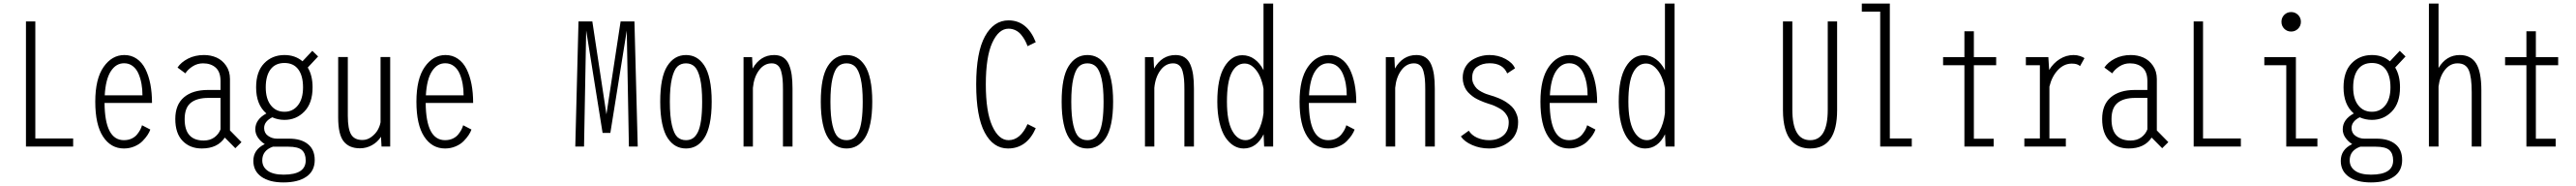

<svg xmlns="http://www.w3.org/2000/svg" viewBox="-20 -820 14440 1041"><path d="M178 -45H390V0H125.5V-700H178Z M822.5 -95Q817.5 -80.5 807 -64.5Q796.5 -48.5 779 -30.5Q761.5 -12.5 734 -0.8Q706.5 11 674.5 11Q601.5 11 557.8 -55.2Q514 -121.5 514 -251Q514 -379 560.8 -445.5Q607.5 -512 677 -512Q716 -512 746.2 -491.2Q776.5 -470.5 795 -433.5Q813.5 -396.5 822.8 -348.8Q832 -301 832 -244H566Q567.5 -35.5 674.5 -35.5Q698.5 -35.5 717.5 -44.2Q736.5 -53 748 -67.2Q759.5 -81.5 766 -93.8Q772.5 -106 776 -119ZM675.5 -466Q630 -466 601 -421Q572 -376 567 -286.5H778.5Q778.5 -320 773.2 -350Q768 -380 756.5 -407Q745 -434 724.2 -450Q703.5 -466 675.5 -466Z M1299 9.5 1240 -50Q1199.5 11 1111 11Q1045 11 1003.8 -31.2Q962.5 -73.5 962.5 -154Q962.5 -234 1010.8 -275.2Q1059 -316.5 1146 -316.5H1216V-366.5Q1216 -417.5 1189 -441.5Q1162 -465.5 1118 -465.5Q1086.5 -465.5 1060 -448.8Q1033.5 -432 1019 -409.5L975 -442Q994.5 -471.5 1033.8 -491.8Q1073 -512 1123.5 -512Q1161.5 -512 1193.8 -497.8Q1226 -483.5 1247.5 -452.2Q1269 -421 1269 -377.5V-90L1333.5 -24.5ZM1122 -33.5Q1157 -33.5 1181.5 -51.2Q1206 -69 1216 -96V-272H1148Q1083 -272 1049 -244.2Q1015 -216.5 1015 -153Q1015 -33.5 1122 -33.5Z M1600.5 -44Q1668 -44 1706 -13.2Q1744 17.5 1744 75.5Q1744 137 1697.2 169Q1650.5 201 1569 201Q1489.5 201 1444.8 169Q1400 137 1400 80.5Q1400 17 1464 -13.5Q1441.5 -27.5 1426.2 -49.2Q1411 -71 1411 -96.5Q1411 -151.5 1473 -185Q1415.5 -234 1415.5 -331Q1415.5 -419 1460.5 -465.5Q1505.5 -512 1574.5 -512Q1634 -512 1675.5 -477L1730.5 -535.5L1763 -504L1705 -442Q1732 -397.5 1732 -331Q1732 -243 1686.2 -196Q1640.5 -149 1574.5 -149Q1538 -149 1506 -163.5Q1460.5 -140.5 1460.5 -103.5Q1460.5 -75 1482.8 -59.5Q1505 -44 1532.5 -44ZM1574.5 -194.5Q1621.5 -194.5 1650 -230.8Q1678.5 -267 1678.5 -331Q1678.5 -396 1651.8 -431.8Q1625 -467.5 1574.5 -467.5Q1523.5 -467.5 1496.5 -431.8Q1469.5 -396 1469.5 -331Q1469.5 -267 1498 -230.8Q1526.5 -194.5 1574.5 -194.5ZM1450 77.5Q1450 114.5 1480.8 136Q1511.5 157.5 1569.5 157.5Q1693.5 157.5 1693.5 78Q1693.5 39 1672.2 20Q1651 1 1595.5 1H1509.5Q1450 22 1450 77.5Z M1997.5 10Q1937 10 1906.2 -28.8Q1875.5 -67.5 1875.5 -162.5V-501H1929.5V-171.5Q1929.5 -98.5 1948 -67.5Q1966.5 -36.5 2011.5 -36.5Q2039 -36.5 2062.2 -54Q2085.5 -71.5 2097.5 -93.2Q2109.5 -115 2113 -136V-501H2167V0H2118.5L2115.5 -54.5Q2095.5 -24 2064.2 -7Q2033 10 1997.5 10Z M2622.5 -95Q2617.5 -80.5 2607 -64.5Q2596.5 -48.5 2579 -30.5Q2561.5 -12.5 2534 -0.8Q2506.5 11 2474.5 11Q2401.5 11 2357.8 -55.2Q2314 -121.5 2314 -251Q2314 -379 2360.8 -445.5Q2407.5 -512 2477 -512Q2516 -512 2546.2 -491.2Q2576.5 -470.5 2595 -433.5Q2613.5 -396.5 2622.8 -348.8Q2632 -301 2632 -244H2366Q2367.5 -35.5 2474.5 -35.5Q2498.5 -35.5 2517.5 -44.2Q2536.5 -53 2548 -67.2Q2559.5 -81.5 2566 -93.8Q2572.5 -106 2576 -119ZM2475.5 -466Q2430 -466 2401 -421Q2372 -376 2367 -286.5H2578.5Q2578.5 -320 2573.2 -350Q2568 -380 2556.5 -407Q2545 -434 2524.2 -450Q2503.5 -466 2475.5 -466Z M3204.5 0 3222.5 -700H3300L3379 -180L3458.5 -700H3536L3554.5 0H3505L3493 -648.5L3401 -76H3357.5L3265.5 -649.5L3253.5 0Z M3680.5 -251Q3680.5 -388 3719.8 -450Q3759 -512 3825 -512Q3856.5 -512 3881.8 -498Q3907 -484 3927 -454.2Q3947 -424.5 3958 -373Q3969 -321.5 3969 -251Q3969 -180 3958 -128.2Q3947 -76.5 3927 -46.8Q3907 -17 3881.8 -3Q3856.5 11 3825 11Q3793.5 11 3768 -3Q3742.5 -17 3722.5 -46.8Q3702.5 -76.5 3691.5 -128.2Q3680.5 -180 3680.5 -251ZM3825 -35.5Q3846.5 -35.5 3862.5 -45.5Q3878.5 -55.5 3890.8 -79.2Q3903 -103 3909.2 -145.8Q3915.5 -188.5 3915.5 -251Q3915.5 -332 3904 -380.5Q3892.5 -429 3873.2 -447.2Q3854 -465.5 3825 -465.5Q3795.5 -465.5 3776.5 -447.2Q3757.5 -429 3746 -380.5Q3734.5 -332 3734.5 -251Q3734.5 -168.5 3746 -119.8Q3757.5 -71 3776.5 -53.2Q3795.5 -35.5 3825 -35.5Z M4147.5 0V-500H4195.5L4198.5 -436.5Q4242 -512 4319 -512Q4349.5 -512 4370 -498.5Q4390.5 -485 4401.8 -458.8Q4413 -432.5 4417.5 -400.2Q4422 -368 4422 -324V0H4368.5V-319.5Q4368.5 -353 4366.5 -375.8Q4364.5 -398.5 4358.5 -420.8Q4352.5 -443 4339.2 -454.2Q4326 -465.5 4305.5 -465.5Q4263 -465.5 4234.2 -426.5Q4205.5 -387.5 4200 -328V0Z M4580.5 -251Q4580.5 -388 4619.8 -450Q4659 -512 4725 -512Q4756.5 -512 4781.8 -498Q4807 -484 4827 -454.2Q4847 -424.5 4858 -373Q4869 -321.5 4869 -251Q4869 -180 4858 -128.2Q4847 -76.5 4827 -46.8Q4807 -17 4781.8 -3Q4756.5 11 4725 11Q4693.5 11 4668 -3Q4642.5 -17 4622.5 -46.8Q4602.5 -76.5 4591.5 -128.2Q4580.5 -180 4580.5 -251ZM4725 -35.5Q4746.5 -35.5 4762.5 -45.5Q4778.5 -55.5 4790.8 -79.2Q4803 -103 4809.2 -145.8Q4815.5 -188.5 4815.5 -251Q4815.5 -332 4804 -380.5Q4792.5 -429 4773.2 -447.2Q4754 -465.5 4725 -465.5Q4695.5 -465.5 4676.5 -447.2Q4657.5 -429 4646 -380.5Q4634.5 -332 4634.5 -251Q4634.5 -168.5 4646 -119.8Q4657.5 -71 4676.5 -53.2Q4695.5 -35.5 4725 -35.5Z M5629.5 11Q5547 11 5499.2 -78.5Q5451.5 -168 5451.5 -348Q5451.5 -527.5 5500.8 -616.8Q5550 -706 5633 -706Q5737 -706 5785.5 -584L5739.5 -561.5Q5733 -579.5 5724.5 -595Q5716 -610.5 5703.2 -626Q5690.5 -641.5 5672.2 -650.5Q5654 -659.5 5633 -659.5Q5577.5 -659.5 5541.5 -580.5Q5505.5 -501.5 5505.5 -348Q5505.5 -194.5 5541.5 -115Q5577.5 -35.5 5633 -35.5Q5699 -35.5 5739.5 -125.5L5785.5 -102.5Q5735.5 11 5629.5 11Z M5930.5 -251Q5930.5 -388 5969.8 -450Q6009 -512 6075 -512Q6106.5 -512 6131.8 -498Q6157 -484 6177 -454.2Q6197 -424.5 6208 -373Q6219 -321.5 6219 -251Q6219 -180 6208 -128.2Q6197 -76.5 6177 -46.8Q6157 -17 6131.8 -3Q6106.5 11 6075 11Q6043.5 11 6018 -3Q5992.5 -17 5972.5 -46.8Q5952.5 -76.5 5941.5 -128.2Q5930.5 -180 5930.5 -251ZM6075 -35.5Q6096.5 -35.5 6112.5 -45.5Q6128.5 -55.5 6140.8 -79.2Q6153 -103 6159.2 -145.8Q6165.5 -188.5 6165.5 -251Q6165.5 -332 6154 -380.5Q6142.5 -429 6123.2 -447.2Q6104 -465.5 6075 -465.5Q6045.5 -465.5 6026.5 -447.2Q6007.5 -429 5996 -380.5Q5984.5 -332 5984.5 -251Q5984.5 -168.5 5996 -119.8Q6007.5 -71 6026.5 -53.2Q6045.5 -35.5 6075 -35.5Z M6397.5 0V-500H6445.5L6448.5 -436.5Q6492 -512 6569 -512Q6599.5 -512 6620 -498.5Q6640.5 -485 6651.8 -458.8Q6663 -432.5 6667.5 -400.2Q6672 -368 6672 -324V0H6618.5V-319.5Q6618.5 -353 6616.5 -375.8Q6614.5 -398.5 6608.5 -420.8Q6602.5 -443 6589.2 -454.2Q6576 -465.5 6555.5 -465.5Q6513 -465.5 6484.2 -426.5Q6455.5 -387.5 6450 -328V0Z M7116 0H7065.5L7062.5 -68.5Q7023 11 6950.5 11Q6921 11 6895 -4.8Q6869 -20.5 6848.2 -51.5Q6827.5 -82.5 6815.2 -134Q6803 -185.5 6803 -251Q6803 -380 6842.5 -445.5Q6882 -511 6943 -511Q6981 -511 7011.5 -488.8Q7042 -466.5 7062 -427.5V-800H7116ZM6857 -251Q6857 -143.5 6886 -89.5Q6915 -35.5 6961.5 -35.5Q6982.5 -35.5 7000.2 -48.5Q7018 -61.5 7030.2 -83.5Q7042.5 -105.5 7050.5 -131.5Q7058.5 -157.5 7062 -186.5V-322.5Q7056.5 -358 7043.2 -389.2Q7030 -420.5 7007 -442.5Q6984 -464.5 6956.5 -464.5Q6909.5 -464.5 6883.2 -412.8Q6857 -361 6857 -251Z M7572.5 -95Q7567.5 -80.5 7557 -64.5Q7546.5 -48.5 7529 -30.5Q7511.5 -12.5 7484 -0.8Q7456.5 11 7424.5 11Q7351.5 11 7307.8 -55.2Q7264 -121.5 7264 -251Q7264 -379 7310.8 -445.5Q7357.5 -512 7427 -512Q7466 -512 7496.2 -491.2Q7526.5 -470.5 7545 -433.5Q7563.5 -396.5 7572.8 -348.8Q7582 -301 7582 -244H7316Q7317.5 -35.5 7424.5 -35.5Q7448.5 -35.5 7467.5 -44.2Q7486.5 -53 7498 -67.2Q7509.5 -81.5 7516 -93.8Q7522.5 -106 7526 -119ZM7425.5 -466Q7380 -466 7351 -421Q7322 -376 7317 -286.5H7528.5Q7528.5 -320 7523.2 -350Q7518 -380 7506.5 -407Q7495 -434 7474.2 -450Q7453.5 -466 7425.5 -466Z M7747.5 0V-500H7795.5L7798.5 -436.5Q7842 -512 7919 -512Q7949.5 -512 7970 -498.5Q7990.5 -485 8001.8 -458.8Q8013 -432.5 8017.5 -400.2Q8022 -368 8022 -324V0H7968.5V-319.5Q7968.5 -353 7966.5 -375.8Q7964.5 -398.5 7958.5 -420.8Q7952.5 -443 7939.2 -454.2Q7926 -465.5 7905.5 -465.5Q7863 -465.5 7834.2 -426.5Q7805.5 -387.5 7800 -328V0Z M8326 11Q8276 11 8232 -8Q8188 -27 8168 -56.5L8212.5 -88.5Q8228 -63.5 8258.8 -49.5Q8289.5 -35.5 8326.5 -35.5Q8375.5 -35.5 8406 -61.5Q8436.5 -87.5 8436.5 -136.5Q8436.5 -156 8426.8 -172.8Q8417 -189.5 8405.2 -199.5Q8393.5 -209.5 8374 -219.2Q8354.5 -229 8344.5 -232.5Q8334.5 -236 8318.5 -241Q8305.5 -245.5 8297 -248.5Q8288.5 -251.5 8272.5 -258.8Q8256.5 -266 8245.2 -273Q8234 -280 8220.5 -291.8Q8207 -303.5 8198.5 -316.2Q8190 -329 8184.2 -346.8Q8178.5 -364.5 8178.5 -384.5Q8178.5 -417 8192.2 -442.5Q8206 -468 8228.2 -482.5Q8250.5 -497 8276 -504.5Q8301.5 -512 8328.5 -512Q8378 -512 8418.5 -490Q8459 -468 8471.5 -437.5L8428 -409Q8403.5 -466 8329.5 -466Q8287.5 -466 8259.5 -446.2Q8231.5 -426.5 8231.5 -384Q8231.5 -365.5 8239.5 -349.8Q8247.5 -334 8257.8 -324.2Q8268 -314.5 8284.2 -306Q8300.5 -297.5 8310.2 -294.2Q8320 -291 8334 -286.5Q8347 -282.5 8355.2 -280Q8363.5 -277.5 8381.2 -270Q8399 -262.5 8411.5 -255.2Q8424 -248 8439.8 -235.8Q8455.5 -223.5 8465.2 -210Q8475 -196.5 8482 -177.5Q8489 -158.5 8489 -137Q8489 -67 8440.8 -28Q8392.5 11 8326 11Z M8922.5 -95Q8917.5 -80.5 8907 -64.5Q8896.5 -48.5 8879 -30.5Q8861.5 -12.5 8834 -0.8Q8806.5 11 8774.5 11Q8701.5 11 8657.8 -55.2Q8614 -121.5 8614 -251Q8614 -379 8660.8 -445.5Q8707.5 -512 8777 -512Q8816 -512 8846.2 -491.2Q8876.5 -470.5 8895 -433.5Q8913.5 -396.5 8922.8 -348.8Q8932 -301 8932 -244H8666Q8667.5 -35.5 8774.5 -35.5Q8798.5 -35.5 8817.5 -44.2Q8836.5 -53 8848 -67.2Q8859.5 -81.5 8866 -93.8Q8872.5 -106 8876 -119ZM8775.5 -466Q8730 -466 8701 -421Q8672 -376 8667 -286.5H8878.5Q8878.5 -320 8873.2 -350Q8868 -380 8856.5 -407Q8845 -434 8824.2 -450Q8803.5 -466 8775.5 -466Z M9366 0H9315.5L9312.5 -68.5Q9273 11 9200.5 11Q9171 11 9145 -4.8Q9119 -20.5 9098.2 -51.5Q9077.5 -82.5 9065.2 -134Q9053 -185.5 9053 -251Q9053 -380 9092.5 -445.5Q9132 -511 9193 -511Q9231 -511 9261.5 -488.8Q9292 -466.5 9312 -427.5V-800H9366ZM9107 -251Q9107 -143.5 9136 -89.5Q9165 -35.5 9211.5 -35.5Q9232.5 -35.5 9250.2 -48.5Q9268 -61.5 9280.2 -83.5Q9292.5 -105.5 9300.5 -131.5Q9308.5 -157.5 9312 -186.5V-322.5Q9306.5 -358 9293.2 -389.2Q9280 -420.5 9257 -442.5Q9234 -464.5 9206.5 -464.5Q9159.5 -464.5 9133.2 -412.8Q9107 -361 9107 -251Z M10126 11Q10094.5 11 10068.8 1Q10043 -9 10020.8 -32.2Q9998.5 -55.5 9986 -99Q9973.5 -142.5 9973.5 -203.5V-700H10026V-207Q10026 -35.5 10126 -35.5Q10224.5 -35.5 10224.5 -205.5V-700H10277V-203.5Q10277 11 10126 11Z M10572.5 -45H10695.5V0H10518.5V-755H10415.5V-800H10572.5Z M11043.5 -43.5H11154.5V0H10990.5V-455H10871V-500H10990.5V-645H11043.5V-500H11168.5V-455H11043.5Z M11467 -45H11559V0H11326.5V-45H11413.5V-455H11335V-500H11461L11465.5 -428.5Q11489 -467 11525 -489.5Q11561 -512 11602.5 -512Q11621.5 -512 11638.8 -506.2Q11656 -500.5 11663.5 -494.5L11638.5 -450Q11624.5 -464 11592.5 -464Q11548.5 -464 11514.5 -428Q11480.5 -392 11467 -335.5Z M12099 9.5 12040 -50Q11999.5 11 11911 11Q11845 11 11803.8 -31.2Q11762.5 -73.5 11762.5 -154Q11762.5 -234 11810.8 -275.2Q11859 -316.5 11946 -316.5H12016V-366.5Q12016 -417.5 11989 -441.5Q11962 -465.5 11918 -465.5Q11886.5 -465.5 11860 -448.8Q11833.5 -432 11819 -409.5L11775 -442Q11794.5 -471.5 11833.8 -491.8Q11873 -512 11923.5 -512Q11961.5 -512 11993.8 -497.8Q12026 -483.5 12047.5 -452.2Q12069 -421 12069 -377.5V-90L12133.5 -24.5ZM11922 -33.5Q11957 -33.5 11981.5 -51.2Q12006 -69 12016 -96V-272H11948Q11883 -272 11849 -244.2Q11815 -216.5 11815 -153Q11815 -33.5 11922 -33.5Z M12328 -45H12540V0H12275.5V-700H12328Z M12822 -643.5Q12799 -643.5 12783.2 -659.2Q12767.5 -675 12767.5 -698Q12767.5 -721 12783.2 -736.8Q12799 -752.5 12822 -752.5Q12844.5 -752.5 12860.5 -736.8Q12876.5 -721 12876.5 -698Q12876.5 -675 12860.5 -659.2Q12844.5 -643.5 12822 -643.5ZM12848.5 -45H12969V0H12794.5V-455H12671.5V-500H12848.5Z M13300.5 -44Q13368 -44 13406 -13.2Q13444 17.5 13444 75.5Q13444 137 13397.2 169Q13350.5 201 13269 201Q13189.5 201 13144.8 169Q13100 137 13100 80.5Q13100 17 13164 -13.5Q13141.5 -27.5 13126.2 -49.2Q13111 -71 13111 -96.5Q13111 -151.5 13173 -185Q13115.5 -234 13115.5 -331Q13115.5 -419 13160.5 -465.5Q13205.5 -512 13274.5 -512Q13334 -512 13375.5 -477L13430.5 -535.5L13463 -504L13405 -442Q13432 -397.5 13432 -331Q13432 -243 13386.2 -196Q13340.5 -149 13274.5 -149Q13238 -149 13206 -163.5Q13160.5 -140.5 13160.5 -103.5Q13160.5 -75 13182.8 -59.5Q13205 -44 13232.5 -44ZM13274.5 -194.5Q13321.5 -194.5 13350 -230.8Q13378.5 -267 13378.5 -331Q13378.5 -396 13351.8 -431.8Q13325 -467.5 13274.5 -467.5Q13223.5 -467.5 13196.5 -431.8Q13169.5 -396 13169.5 -331Q13169.5 -267 13198 -230.8Q13226.5 -194.5 13274.5 -194.5ZM13150 77.5Q13150 114.5 13180.8 136Q13211.5 157.5 13269.5 157.5Q13393.5 157.5 13393.5 78Q13393.5 39 13372.2 20Q13351 1 13295.5 1H13209.5Q13150 22 13150 77.5Z M13594 0V-800H13648V-439.5Q13691.5 -512 13767 -512Q13829 -512 13858.5 -465.2Q13888 -418.5 13888 -314V0H13834V-303Q13834 -389 13817.5 -427.2Q13801 -465.5 13754.5 -465.5Q13713 -465.5 13684 -429.2Q13655 -393 13648 -336V0Z M14193.5 -43.5H14304.5V0H14140.5V-455H14021V-500H14140.5V-645H14193.5V-500H14318.5V-455H14193.5Z"/></svg>

Font: League Mono Condensed UltraLight
Style: Regular
Weight: 200
Width: 1
Designer: Tyler Finck
Foundry: The League of Moveable Type / Tyler Finck
Version: Version 2.210